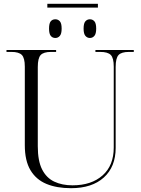

<svg xmlns="http://www.w3.org/2000/svg" viewBox="-20 -976 740 1006"><path d="M228 -936V-956H493V-936ZM270 -777Q255 -777 246 -788Q237 -799 237 -826Q237 -854 246 -864.5Q255 -875 270 -875Q284 -875 293.5 -864.5Q303 -854 303 -826Q303 -799 293.5 -788Q284 -777 270 -777ZM451 -777Q437 -777 427.5 -788Q418 -799 418 -826Q418 -854 427.5 -864.5Q437 -875 451 -875Q465 -875 474.5 -864.5Q484 -854 484 -826Q484 -799 474.5 -788Q465 -777 451 -777ZM352 10Q277 10 223 -12.5Q169 -35 139.5 -84.5Q110 -134 110 -215V-627Q110 -672 94.5 -688Q79 -704 40 -704H14V-714H274V-704H248Q208 -704 193 -687.5Q178 -671 178 -625V-210Q178 -133 200.5 -88.5Q223 -44 264 -24.5Q305 -5 360 -5Q459 -5 517.5 -57Q576 -109 576 -203V-627Q576 -672 560.5 -688Q545 -704 505 -704H480V-714H681V-704H656Q616 -704 601 -687.5Q586 -671 586 -625V-201Q586 -102 524 -46Q462 10 352 10Z"/></svg>

Font: Noto Serif Display Light
Style: Regular
Weight: 300
Designer: Monotype Design Team
Foundry: Monotype Imaging Inc.
Version: Version 2.009